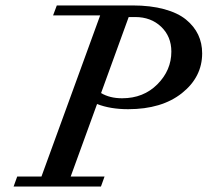

<svg xmlns="http://www.w3.org/2000/svg" viewBox="-20 -683 760 703"><path d="M29.8 0 43 -36.6H131.8L346.7 -626.5H174.3L188 -663.1H464.8Q531.2 -663.1 581.3 -649.4Q631.3 -635.7 661.1 -611.3Q690.9 -586.9 705.6 -555.9Q720.2 -524.9 720.2 -487.8Q720.2 -400.9 646.2 -342Q572.3 -283.2 449.2 -283.2Q383.8 -283.2 335.4 -302.2L238.8 -36.6H362.8L349.6 0ZM475.1 -620.6H451.2L350.1 -342.3Q381.8 -323.2 427.2 -323.2Q505.4 -323.2 556.4 -374.5Q607.4 -425.8 607.4 -494.1Q607.4 -549.3 570.1 -585Q532.7 -620.6 475.1 -620.6Z"/></svg>

Font: Elstob 8pt Medium
Style: Italic
Weight: 500
Italic angle: -20°
Designer: Peter S. Baker
Version: Version 1.015